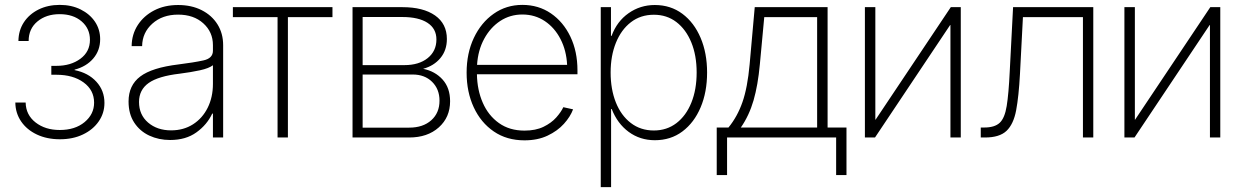

<svg xmlns="http://www.w3.org/2000/svg" viewBox="-20 -565 5099 789"><path d="M226.1 7.3Q172.9 7.3 131.6 -12.2Q90.3 -31.7 66.9 -65.9Q43.5 -100.1 43 -143.6H85.4Q86.4 -92.8 126.2 -61.8Q166 -30.8 225.6 -30.8Q288.6 -30.8 327.6 -63.2Q366.7 -95.7 366.7 -143.1Q366.7 -194.8 323.5 -226.3Q280.3 -257.8 211.9 -257.8H190.9V-294.4H211.9Q271 -294.4 310.3 -323.5Q349.6 -352.5 349.6 -401.4Q349.6 -447.8 315.2 -477.3Q280.8 -506.8 225.1 -506.8Q169.9 -506.8 133.8 -476.8Q97.7 -446.8 97.7 -396.5H55.7Q56.2 -439.9 78.1 -473.4Q100.1 -506.8 138.4 -525.9Q176.8 -544.9 225.6 -544.9Q273.9 -544.9 311.5 -526.1Q349.1 -507.3 370.4 -475.6Q391.6 -443.8 391.6 -403.8Q391.6 -357.9 363.3 -324.7Q335 -291.5 286.6 -278.8V-276.9Q342.8 -265.6 376 -229.2Q409.2 -192.9 409.2 -142.1Q409.2 -100.1 385.7 -66.2Q362.3 -32.2 321 -12.5Q279.8 7.3 226.1 7.3Z M679.2 10.3Q632.3 10.3 593.5 -7.8Q554.7 -25.9 531.5 -61.3Q508.3 -96.7 508.3 -147.9Q508.3 -214.4 556.4 -250.7Q604.5 -287.1 713.9 -300.3Q776.4 -308.1 815.7 -316.7Q855 -325.2 855 -356.4V-379.4Q855 -433.6 815.4 -469.2Q775.9 -504.9 711.9 -504.9Q647.5 -504.9 606.2 -468Q564.9 -431.2 564 -375.5H521Q521.5 -423.8 546.1 -461.9Q570.8 -500 613.5 -522.2Q656.2 -544.4 711.9 -544.4Q767.1 -544.4 808.8 -523.2Q850.6 -502 873.8 -464.8Q897 -427.7 897 -379.4V0H855V-98.1H852.1Q830.6 -52.2 787.1 -21Q743.7 10.3 679.2 10.3ZM683.1 -29.3Q734.4 -29.3 773.2 -54.2Q812 -79.1 833.5 -122.3Q855 -165.5 855 -220.7V-296.9Q838.4 -284.2 801.5 -276.1Q764.6 -268.1 718.3 -262.2Q630.4 -252 590.8 -223.9Q551.3 -195.8 551.3 -146Q551.3 -93.3 588.6 -61.3Q626 -29.3 683.1 -29.3Z M1120.6 0V-494.6H937V-535.6H1346.2V-494.6H1163.1V0Z M1428.7 0V-535.6H1633.3Q1719.2 -535.6 1767.8 -501.5Q1816.4 -467.3 1816.4 -404.8Q1816.4 -358.4 1789.8 -326.4Q1763.2 -294.4 1718.8 -282.2Q1767.6 -272.5 1798.6 -238.3Q1829.6 -204.1 1829.6 -148.9Q1829.6 -83 1783.2 -41.5Q1736.8 0 1661.6 0ZM1470.2 -40.5H1661.6Q1718.3 -40.5 1752.2 -70.8Q1786.1 -101.1 1786.1 -151.4Q1786.1 -198.7 1755.6 -228.8Q1725.1 -258.8 1675.8 -258.8H1470.2ZM1470.2 -297.4H1641.6Q1701.7 -297.4 1737.5 -326.2Q1773.4 -355 1773.4 -402.8Q1773.4 -447.3 1736.8 -471.2Q1700.2 -495.1 1633.3 -495.1H1470.2Z M2135.3 11.7Q2062.5 11.7 2009.3 -24.7Q1956.1 -61 1926.8 -124Q1897.5 -187 1897.5 -266.6Q1897.5 -346.2 1927.2 -409.2Q1957 -472.2 2008.8 -508.5Q2060.5 -544.9 2126.5 -544.9Q2192.9 -544.9 2243.9 -510Q2294.9 -475.1 2324 -414.3Q2353 -353.5 2353 -275.9V-259.8H1939.9Q1940.9 -195.3 1963.9 -142.8Q1986.8 -90.3 2030.3 -59.3Q2073.7 -28.3 2135.3 -28.3Q2181.2 -28.3 2213.4 -43.9Q2245.6 -59.6 2265.6 -82Q2285.6 -104.5 2294.9 -124.5L2335 -115.7Q2323.7 -85.4 2297.4 -56.2Q2271 -26.9 2230.2 -7.6Q2189.5 11.7 2135.3 11.7ZM1940.4 -298.3H2310.5Q2307.6 -357.4 2283.4 -404.3Q2259.3 -451.2 2218.8 -478.3Q2178.2 -505.4 2126.5 -505.4Q2076.2 -505.4 2035.6 -478.8Q1995.1 -452.1 1969.7 -405.5Q1944.3 -358.9 1940.4 -298.3Z M2448.7 204.1V-535.6H2490.7V-417.5H2493.2Q2515.1 -477.1 2563 -510.7Q2610.8 -544.4 2670.9 -544.4Q2735.8 -544.4 2784.2 -508.3Q2832.5 -472.2 2859.1 -409.4Q2885.7 -346.7 2885.7 -267.1Q2885.7 -186.5 2859.1 -123.8Q2832.5 -61 2784.4 -24.9Q2736.3 11.2 2670.9 11.2Q2610.4 11.2 2563.7 -22.9Q2517.1 -57.1 2493.7 -117.2H2491.2V204.1ZM2667 -28.8Q2720.2 -28.8 2759.8 -59.1Q2799.3 -89.4 2821 -143.1Q2842.8 -196.8 2842.8 -267.1Q2842.8 -337.4 2820.8 -390.9Q2798.8 -444.3 2759.5 -474.4Q2720.2 -504.4 2667 -504.4Q2612.3 -504.4 2572.5 -473.6Q2532.7 -442.9 2511 -389.2Q2489.3 -335.4 2489.3 -267.1Q2489.3 -198.2 2510.7 -144.3Q2532.2 -90.3 2572.3 -59.6Q2612.3 -28.8 2667 -28.8Z M2925.3 154.3V-41H2973.6Q3010.3 -85.9 3031 -145.3Q3051.8 -204.6 3060.5 -300.3L3081.5 -535.6H3380.9V-41H3458.5V154.3H3416V0H2967.8V154.3ZM3024.4 -41H3337.9V-494.6H3120.6L3102.5 -300.3Q3094.7 -215.3 3076.7 -152.8Q3058.6 -90.3 3024.4 -41Z M3928.2 0H3885.7V-461.9H3884.3L3575.7 0H3534.2V-535.6H3577.1V-73.2H3578.1L3887.2 -535.6H3928.2Z M4010.3 0V-41H4024.9Q4067.4 -41 4088.1 -60.3Q4108.9 -79.6 4116.9 -129.4Q4125 -179.2 4129.4 -271.5L4143.1 -535.6H4472.7V0H4430.2V-494.6H4183.6L4171.4 -260.3Q4166.5 -169.4 4155.8 -112.1Q4145 -54.7 4116.2 -27.3Q4087.4 0 4027.8 0Z M4994.6 0H4952.1V-461.9H4950.7L4642.1 0H4600.6V-535.6H4643.6V-73.2H4644.5L4953.6 -535.6H4994.6Z"/></svg>

Font: Inter Display Extra Light
Style: Regular
Weight: 200
Designer: Rasmus Andersson
Foundry: rsms
Version: Version 4.000;git-4fc901f